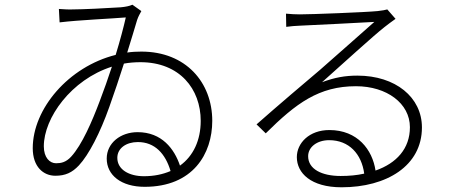

<svg xmlns="http://www.w3.org/2000/svg" viewBox="-20 -768 1915 815"><path d="M119 -139C119 -60 164 -22 215 -22C257 -22 286 -35 315 -66C357 -111 405 -204 444 -314C466 -375 487 -439 506 -498C528 -502 552 -504 576 -504C743 -504 832 -390 832 -255C832 -173 801 -106 744 -65C720 -136 667 -207 564 -207C492 -207 433 -161 433 -95C433 -24 495 25 594 25C799 25 881 -115 881 -255C881 -418 769 -549 580 -549C560 -549 540 -548 520 -545C538 -602 552 -650 562 -683C567 -698 574 -710 580 -721L542 -748C529 -742 513 -739 492 -737C435 -733 327 -728 289 -728C271 -727 246 -729 230 -730L233 -673C315 -683 456 -689 514 -694C505 -654 490 -597 471 -535C271 -485 119 -306 119 -139ZM166 -147C166 -267 282 -430 455 -485C439 -436 421 -385 403 -338C371 -253 328 -153 282 -103C260 -79 239 -75 218 -75C191 -75 166 -99 166 -147ZM478 -98C478 -139 516 -165 565 -165C637 -165 682 -116 704 -42C671 -28 634 -20 591 -20C528 -20 478 -48 478 -98Z M1069 -240 1108 -202C1237 -330 1334 -402 1491 -402C1622 -402 1720 -329 1720 -228C1720 -137 1663 -75 1574 -44C1561 -132 1498 -216 1378 -216C1293 -216 1240 -161 1240 -101C1240 -34 1299 27 1430 27C1621 27 1771 -64 1771 -227C1771 -355 1659 -447 1497 -447C1445 -447 1400 -439 1347 -419C1429 -492 1567 -618 1612 -653C1624 -663 1644 -677 1659 -688L1624 -728C1614 -725 1606 -724 1583 -721C1534 -716 1302 -707 1253 -707C1237 -707 1213 -708 1194 -710L1195 -654C1215 -657 1233 -658 1253 -659C1303 -661 1517 -672 1569 -675C1520 -631 1392 -519 1339 -472C1282 -424 1155 -316 1069 -240ZM1288 -105C1288 -144 1326 -173 1377 -173C1462 -173 1515 -114 1526 -31C1495 -24 1462 -21 1426 -21C1346 -21 1288 -50 1288 -105Z"/></svg>

Font: GenEiGothic-pro-Light
Style: Regular
Weight: 300
Designer: Ryoko NISHIZUKA (kana & ideographs); Paul D. Hunt (Latin, Greek & Cyrillic); Wenlong ZHANG (bopomofo); Sandoll Communica
Foundry: Adobe Systems Incorporated; o_tamon
Version: Version 1.000.140830